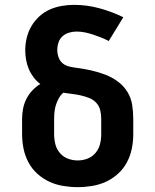

<svg xmlns="http://www.w3.org/2000/svg" viewBox="-20 -763 640 791"><path d="M300 8Q270 8 240 3Q210 -2 183 -14.5Q156 -27 133.5 -47.5Q111 -68 97 -94.5Q83 -121 77 -150.5Q71 -180 71 -210V-273Q71 -294 75 -315Q79 -336 88.5 -355Q98 -374 113 -390Q128 -406 146 -417Q130 -429 118 -445Q106 -461 98.5 -479Q91 -497 87.5 -516.5Q84 -536 84 -556Q84 -581 90 -606.5Q96 -632 109 -654.5Q122 -677 141.5 -695Q161 -713 184.5 -723.5Q208 -734 234 -738.5Q260 -743 285 -743Q338 -743 389.5 -729Q441 -715 488 -692L428 -594Q413 -602 396.5 -608.5Q380 -615 363.5 -620.5Q347 -626 330 -629.5Q313 -633 295 -633Q280 -633 264.5 -628.5Q249 -624 237.5 -613.5Q226 -603 221 -588Q216 -573 216 -557Q216 -542 221.5 -526.5Q227 -511 239 -501.5Q251 -492 267 -488.5Q283 -485 298 -483H300Q329 -479 357.5 -472.5Q386 -466 413.5 -455.5Q441 -445 465 -427.5Q489 -410 504.5 -385Q520 -360 524.5 -331Q529 -302 529 -273V-210Q529 -180 523 -150.5Q517 -121 503 -94.5Q489 -68 466.5 -47.5Q444 -27 417 -14.5Q390 -2 360 3Q330 8 300 8ZM300 -102Q321 -102 340.5 -109.5Q360 -117 373.5 -133Q387 -149 392 -169Q397 -189 397 -210V-273Q397 -291 393 -308.5Q389 -326 376.5 -339.5Q364 -353 347 -359.5Q330 -366 312.5 -370Q295 -374 277 -376Q259 -378 241 -381Q230 -372 222.5 -358.5Q215 -345 210.5 -331Q206 -317 204.5 -302Q203 -287 203 -273V-210Q203 -189 208 -169Q213 -149 226.5 -133Q240 -117 259.5 -109.5Q279 -102 300 -102Z"/></svg>

Font: Iosevka Aile Extrabold
Style: Regular
Weight: 800
Designer: Belleve Invis
Foundry: Belleve Invis
Version: Version 27.3.5; ttfautohint (v1.8.4)